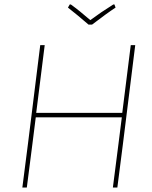

<svg xmlns="http://www.w3.org/2000/svg" viewBox="-20 -839 680 859"><path d="M492 -819 497 -805Q460 -781 392 -729H376Q324 -774 284 -805L292 -819H297Q337 -790 384 -749Q431 -784 487 -819ZM180 -637 142 -334H527L565 -637H585L530 -195L505 0H485L510 -195L525 -314H140L125 -195L100 0H80L105 -195L160 -637Z"/></svg>

Font: Alegreya Sans Thin
Style: Italic
Weight: 100
Italic angle: -7°
Designer: Juan Pablo del Peral
Foundry: Huerta Tipografica
Version: Version 2.007